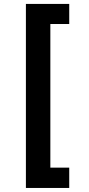

<svg xmlns="http://www.w3.org/2000/svg" viewBox="-20 -811 453 974"><path d="M111.4 142.5V-791.1H331.2V-689.2H235.4V39.4H331.2V142.5Z"/></svg>

Font: Comme
Style: Regular
Weight: 400
Designer: Vernon Adams
Foundry: Vernon Adams
Version: Version 1.000;gftools[0.9.27]